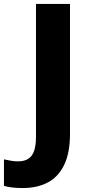

<svg xmlns="http://www.w3.org/2000/svg" viewBox="-99 -734 454 971"><path d="M16 217Q-15 217 -38.5 214Q-62 211 -79 206V72Q-63 75 -45.5 78.5Q-28 82 -8 82Q25 82 45 68.5Q65 55 74 27.5Q83 0 83 -43V-714H255V-58Q255 41 224.5 102Q194 163 140.5 190Q87 217 16 217Z"/></svg>

Font: Noto Sans Khmer ExtraBold
Style: Regular
Weight: 800
Version: Version 2.003